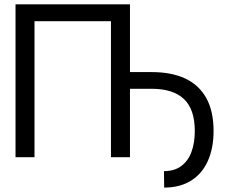

<svg xmlns="http://www.w3.org/2000/svg" viewBox="-20 -727 1082 888"><path d="M581.1 0H493.2V-628.9H139.6V0H51.8V-707H581.1ZM580.1 -393.6H681.6Q773.4 -393.6 836.9 -363.8Q900.4 -334 934.1 -273.4Q967.8 -212.9 967.8 -121.1Q967.8 -42 941.4 17.1Q915 76.2 863.8 108.4Q812.5 140.6 739.3 140.6L738.3 64.5Q787.1 64.5 818.8 40.5Q850.6 16.6 865.7 -24.9Q880.9 -66.4 880.9 -121.1Q880.9 -221.7 830.6 -269Q780.3 -316.4 681.6 -316.4H580.1Z"/></svg>

Font: WEMIX Pretendard Variable
Style: Regular
Weight: 400
Designer: Base glyphs from Inter by Rasmus Andersson; Hangeul glyphs from Noto Sans CJK(Source Han Sans) by Jang Soo-young and Kan
Foundry: Kil Hyung-jin
Version: Version 1.000;Glyphs 3.2 (3208)